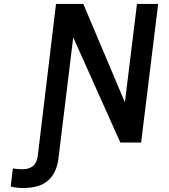

<svg xmlns="http://www.w3.org/2000/svg" viewBox="-20 -720 856 970"><path d="M94 230Q82 230 64 228Q46 226 34 222L45 131Q57 133 70.5 134Q84 135 94 135Q127 135 147 118.5Q167 102 171 66L263 -700H401L611 -203L672 -700H779L693 0H588L350 -531L275 83Q266 153 223.5 191.5Q181 230 94 230Z"/></svg>

Font: Inclusive Sans Medium
Style: Italic
Weight: 500
Italic angle: -7°
Designer: Olivia King
Foundry: Olivia King
Version: Version 2.004